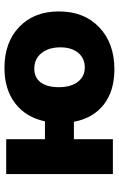

<svg xmlns="http://www.w3.org/2000/svg" viewBox="148 -686 545 882"><g transform="rotate(-90 421.0 -245.5)"><path d="M62 0V-490H222V-312H304Q323 -400 387 -449Q451 -498 550 -498Q667 -498 738 -430Q809 -362 809 -248Q809 -132 736 -62.5Q663 7 543 7Q444 7 381.5 -41.5Q319 -90 302 -179H222V0ZM644 -241Q644 -295 617.5 -328Q591 -361 546 -361Q505 -361 483 -331.5Q461 -302 461 -248Q461 -193 485.5 -161Q510 -129 552 -129Q594 -129 619 -159.5Q644 -190 644 -241Z"/></g></svg>

Font: Cantarell Extra Bold
Style: Regular
Weight: 800
Designer: Dave Crossland, Nikolaus Waxweiler, Florian Fecher, Jacques Le Bailly, Eben Sorkin, Alexei Vanyashin, Alexios Zavras, Em
Version: Version 0.303